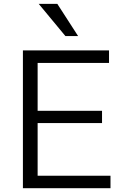

<svg xmlns="http://www.w3.org/2000/svg" viewBox="-20 -999 645 1019"><path d="M101.6 0V-731.4H558.6V-665H179.7V-411.1H521.5V-345.7H179.7V-66.4H566.4V0ZM185.5 -978.5H284.2L394.5 -807.6H327.1Z"/></svg>

Font: Gothic A1
Style: Regular
Weight: 400
Designer: HanYang I&C Co.,Ltd.
Foundry: HanYang I&C Co.,Ltd.
Version: Version 2.50